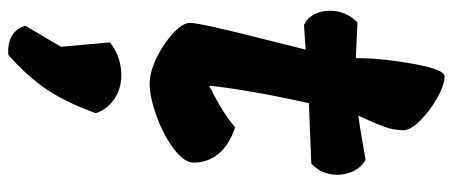

<svg xmlns="http://www.w3.org/2000/svg" viewBox="-342 -426 1117 474"><g transform="rotate(90 217.0 -189.5)"><path d="M235 -393Q202 -242 192 -147Q256 -178 295 -211Q339 -196 360.5 -169.5Q382 -143 382 -109Q382 -85 348 -59.5Q314 -34 267 -17Q220 0 187 0Q158 0 122.5 -17.5Q87 -35 62 -58.5Q37 -82 37 -99Q37 -113 47.5 -159.5Q58 -206 66.5 -239.5Q75 -273 79 -289L103 -385L42 -381Q25 -389 16 -406Q7 -423 7 -445Q7 -485 36 -513Q72 -511 124 -509Q124 -573 138 -650.5Q152 -728 169 -728Q190 -728 222 -710Q254 -692 278 -668Q302 -644 302 -626Q302 -603 293.5 -579.5Q285 -556 266 -515Q283 -517 352 -529L375 -533Q393 -523 402.5 -504Q412 -485 412 -463Q412 -445 405 -428Q398 -411 384 -399ZM44 307 96 219 85 98Q121 70 166 70Q199 70 224.5 87Q250 104 260 133Q233 207 201.5 254Q170 301 116 349Q88 351 69.5 340.5Q51 330 44 307Z"/></g></svg>

Font: Mogra
Style: Regular
Weight: 400
Designer: Lipi Raval
Foundry: Lipi Raval
Version: Version 1.002;PS 1.002;hotconv 1.0.88;makeotf.lib2.5.647800;